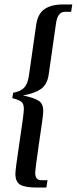

<svg xmlns="http://www.w3.org/2000/svg" viewBox="-20 -695 344 861"><path d="M49 84Q49 65 67 -54Q87 -185 87 -206Q87 -229 76.5 -238Q66 -247 35 -255L39 -279Q73 -285 89 -302.5Q105 -320 110 -358L142 -582Q149 -633 179.5 -654Q210 -675 262 -675H304L299 -642H271Q238 -642 231 -589L198 -358Q191 -315 163 -295.5Q135 -276 83 -267Q135 -256 154.5 -242.5Q174 -229 174 -198Q174 -176 155 -53Q138 65 138 78Q137 113 165 113H193L188 146H146Q91 146 70 133Q49 120 49 84Z"/></svg>

Font: Unna Medium
Style: Italic
Weight: 500
Italic angle: -8.05°
Designer: Jorge de Buen Unna
Foundry: Omnibus-Type
Version: Version 2.008